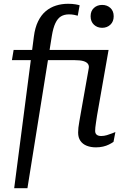

<svg xmlns="http://www.w3.org/2000/svg" viewBox="-20 -772 669 1015"><path d="M345 -696Q320 -696 302.5 -685.5Q285 -675 273 -650Q261 -625 254 -582L125 223H55L159 -578Q165 -626 181.5 -659.5Q198 -693 222 -713Q246 -733 276 -742.5Q306 -752 340 -752Q363 -752 379.5 -749Q396 -746 401 -744L391 -689Q385 -691 372 -693.5Q359 -696 345 -696ZM449 -410Q452 -424 445 -434Q438 -444 421 -449Q404 -454 375 -454H43L52 -508H554L493 -161Q490 -140 487.5 -124.5Q485 -109 484 -98.5Q483 -88 483 -80Q483 -67 491 -60Q499 -53 515 -53Q530 -53 545 -57.5Q560 -62 572.5 -67Q585 -72 590 -74L580 -22Q570 -15 556 -8Q542 -1 524.5 3Q507 7 487 7Q460 7 438.5 -1.5Q417 -10 405 -27.5Q393 -45 393 -71Q393 -84 394.5 -97.5Q396 -111 399.5 -130.5Q403 -150 408 -179ZM520 -625Q494 -625 476.5 -641.5Q459 -658 459 -686Q459 -714 476.5 -730Q494 -746 520 -746Q546 -746 563.5 -730Q581 -714 581 -686Q581 -658 563.5 -641.5Q546 -625 520 -625Z"/></svg>

Font: Roboto Serif 20pt
Style: Italic
Weight: 400
Italic angle: -10°
Designer: Greg Gazdowicz
Foundry: Commercial Type
Version: Version 1.008